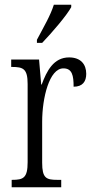

<svg xmlns="http://www.w3.org/2000/svg" viewBox="-20 -786 393 806"><path d="M135 -619V-606H157C200 -651 260 -721 279 -756V-766H206C192 -721 164 -674 135 -619ZM29 0H237V-31H221C174 -31 157 -38 157 -103V-275C157 -375 187 -499 246 -499C283 -499 289 -469 289 -422C327 -422 342 -444 342 -476C342 -516 319 -545 270 -545C205 -545 176 -488 155 -431H153L144 -536H27V-505H30C78 -505 96 -497 96 -433V-105C96 -39 78 -31 31 -31H29Z"/></svg>

Font: Noto Serif Thai ExtraCondensed Light
Style: Regular
Weight: 300
Width: 2
Designer: Monotype Design Team
Foundry: Monotype Imaging Inc.
Version: Version 2.002